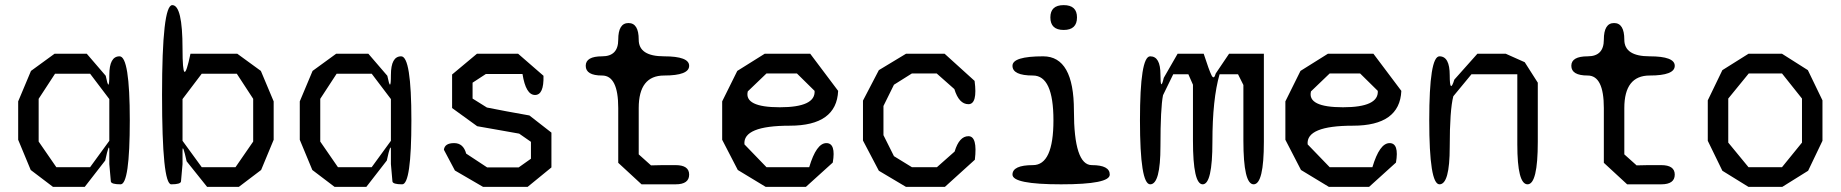

<svg xmlns="http://www.w3.org/2000/svg" viewBox="-20 -720 7190 750"><path d="M447 -500Q487 -500 487 -250Q487 0 451 0Q415 0 413 -11L407 -79V-133Q407 -150 403 -140Q399 -130 391 -93L311 10H187L100 -56L51 -174V-324L101 -443L193 -510H319L393 -424Q400 -389 403.5 -389.5Q407 -390 407 -427Q407 -500 447 -500ZM332 -67 407 -170V-333L332 -432H195L131 -334V-167L200 -67Z M653 -700Q693 -700 693 -530Q693 -445 700.5 -439.5Q708 -434 724 -510H907L999 -443L1049 -324V-174L1000 -56L913 10H789L709 -90Q701 -126 697 -136.5Q693 -147 693 -131V-79L687 -11Q685 0 649 0Q613 0 613 -350Q613 -700 653 -700ZM768 -67H900L969 -167V-334L905 -432H768L693 -333V-170Z M1547 -500Q1587 -500 1587 -250Q1587 0 1551 0Q1515 0 1513 -11L1507 -79V-133Q1507 -150 1503 -140Q1499 -130 1491 -93L1411 10H1287L1200 -56L1151 -174V-324L1201 -443L1293 -510H1419L1493 -424Q1500 -389 1503.5 -389.5Q1507 -390 1507 -427Q1507 -500 1547 -500ZM1432 -67 1507 -170V-333L1432 -432H1295L1231 -334V-167L1300 -67Z M1754 -161Q1790 -161 1801 -120L1883 -66H2006L2054 -100V-166L2008 -198Q1973 -204 1932 -211.5Q1891 -219 1844 -227L1746 -298V-429L1843 -510H2004L2103 -424Q2105 -349 2070 -349Q2034 -349 2021 -431H1878L1826 -397V-335L1882 -300Q1918 -293 1959.5 -285Q2001 -277 2048 -269L2134 -202V-66L2041 10H1867L1757 -54L1714 -135Q1717 -161 1754 -161Z M2574 -425Q2475 -425 2475 -298V-117L2523 -74Q2544 -75 2568 -75Q2592 -75 2619 -75Q2672 -75 2672 -38Q2672 0 2619 0H2486L2395 -84V-298Q2395 -425 2332 -425Q2268 -425 2268 -463Q2268 -500 2332 -500Q2395 -500 2395 -565Q2395 -630 2435 -630Q2475 -630 2475 -565Q2475 -500 2574 -500Q2672 -500 2672 -463Q2672 -425 2574 -425Z M3208 -161Q3246 -161 3233 -85L3128 10H2971L2862 -56L2801 -174V-324L2860 -443L2967 -510H3145L3254 -365Q3248 -229 3065 -229Q2881 -229 2888 -156L2974 -67H3141Q3169 -161 3208 -161ZM2974 -433 2901 -363Q2886 -301 3026 -301Q3166 -301 3162 -365L3093 -433Z M3788 -96 3671 10H3519L3413 -53L3351 -171V-327L3413 -446L3519 -510H3670L3787 -404Q3799 -313 3763 -313Q3726 -313 3708 -372L3639 -433H3542L3472 -389L3431 -306V-192L3472 -110L3542 -67H3640L3709 -128Q3727 -188 3763 -188Q3799 -188 3788 -96Z M4187 -652Q4187 -603 4135 -603Q4083 -603 4083 -652Q4083 -700 4135 -700Q4187 -700 4187 -652ZM4245 -75Q4315 -75 4315 -38Q4315 0 4125 0Q3935 0 3935 -38Q3935 -75 4015 -75Q4095 -75 4095 -250Q4095 -425 4015 -425Q3935 -425 3935 -463Q3935 -500 4055 -500Q4175 -500 4175 -288Q4175 -75 4245 -75Z M4917 -510V-166Q4917 0 4877 0Q4837 0 4837 -171V-388L4816 -430H4744Q4716 -333 4716 -166Q4716 0 4678 0Q4640 0 4640 -171V-389L4622 -430H4563L4523 -348Q4518 -323 4515.5 -273Q4513 -223 4513 -149Q4513 0 4473 0Q4433 0 4433 -250Q4433 -500 4473 -500Q4513 -500 4513 -429Q4513 -360 4526 -416L4580 -510H4682Q4703 -445 4712.5 -426Q4722 -407 4729 -433L4781 -510Z M5408 -161Q5446 -161 5433 -85L5328 10H5171L5062 -56L5001 -174V-324L5060 -443L5167 -510H5345L5454 -365Q5448 -229 5265 -229Q5081 -229 5088 -156L5174 -67H5341Q5369 -161 5408 -161ZM5174 -433 5101 -363Q5086 -301 5226 -301Q5366 -301 5362 -365L5293 -433Z M5862 -510 5936 -477 5987 -397V-166Q5987 0 5947 0Q5907 0 5907 -156V-430H5728L5657 -344Q5643 -290 5643 -146Q5643 0 5603 0Q5563 0 5563 -250Q5563 -500 5603 -500Q5643 -500 5643 -426Q5643 -351 5661 -409L5751 -510Z M6424 -425Q6325 -425 6325 -298V-117L6373 -74Q6394 -75 6418 -75Q6442 -75 6469 -75Q6522 -75 6522 -38Q6522 0 6469 0H6336L6245 -84V-298Q6245 -425 6182 -425Q6118 -425 6118 -463Q6118 -500 6182 -500Q6245 -500 6245 -565Q6245 -630 6285 -630Q6325 -630 6325 -565Q6325 -500 6424 -500Q6522 -500 6522 -463Q6522 -425 6424 -425Z M6810 10 6708 -53 6651 -170V-328L6708 -446L6810 -510H6941L7042 -446L7099 -328V-170L7043 -53L6942 10ZM6941 -67 7019 -163V-335L6941 -433H6811L6731 -335V-163L6810 -67Z"/></svg>

Font: Syne Mono
Style: Regular
Weight: 400
Monospace: yes
Designer: Lucas Descroix
Foundry: Bonjour Monde
Version: Version 2.000; ttfautohint (v1.8.3)